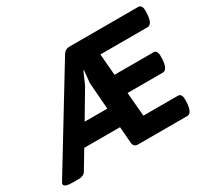

<svg xmlns="http://www.w3.org/2000/svg" viewBox="-175 -914 1214 1129"><g transform="rotate(-30 431.5 -349.0)"><path d="M872 -700Q898 -700 898 -660Q898 -569 860 -569H540L552 -424H816Q842 -424 842 -384Q842 -293 804 -293H565L579 -131H813Q839 -131 839 -91Q839 0 801 0H467Q438 0 435 -30L426 -141H183L110 -19Q96 2 62 2H25Q-35 2 -35 -20Q-35 -24 -32.5 -28.5Q-30 -33 -27 -38L360 -673Q376 -700 406 -700ZM370 -455 262 -273H416L402 -454L410 -537H406Z"/></g></svg>

Font: AsCom
Style: Bold Italic
Weight: 700
Italic angle: -48°
Designer: AsCom
Foundry: AsCom
Version: Version 1.001